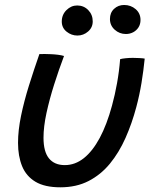

<svg xmlns="http://www.w3.org/2000/svg" viewBox="-20 -742 629 786"><path d="M471.8 -499.8Q479.9 -502.2 494.7 -503.6Q509.5 -505.1 523.6 -505.1Q535.6 -505.1 550.2 -504.3Q564.8 -503.6 572.4 -502.1Q567.6 -453.4 559.3 -402.8Q551 -352.3 537.9 -303.3Q520.1 -236.4 493.7 -177Q467.3 -117.6 430.1 -72.2Q392.9 -26.9 342.7 -1Q292.6 24.8 227.1 24.8Q163.2 24.8 125.1 2Q87.1 -20.8 70.4 -61.9Q53.8 -102.9 53.8 -157.1Q53.8 -208.4 66.2 -268.2Q78.6 -328 98.7 -392.3Q118.8 -456.6 141.2 -520.6Q150.4 -520.9 163.8 -520.9Q177.1 -520.9 188.3 -520.2Q203.6 -519.6 218.2 -517.7Q232.8 -515.8 242.1 -512.8Q221 -457.1 201.8 -396.5Q182.6 -335.9 170.3 -279.5Q158.1 -223 158.1 -178.1Q158.1 -121.2 180.4 -93.7Q202.8 -66.1 245.4 -66.1Q287.4 -66.1 323.3 -94.6Q359.1 -123.1 388.3 -177.4Q417.4 -231.8 438.4 -309.2Q450.7 -354.1 459.2 -401.8Q467.8 -449.4 471.8 -499.8ZM296.8 -596.5Q272.4 -596.5 252.7 -612.3Q232.9 -628.1 232.9 -653.8Q232.9 -681.8 252.1 -700.7Q271.2 -719.6 296 -719.6Q322.9 -719.6 341.3 -700.7Q359.6 -681.8 359.6 -654.4Q359.6 -629.4 340.6 -613Q321.6 -596.5 296.8 -596.5ZM495.3 -602.8Q469.1 -602.8 449.6 -620.3Q430.1 -637.9 430.1 -664.2Q430.1 -690.1 447 -705.8Q463.9 -721.6 488.2 -721.6Q515.6 -721.6 535.4 -704.5Q555.2 -687.4 555.2 -660.4Q555.2 -642.6 546.8 -629.7Q538.4 -616.8 524.9 -609.8Q511.4 -602.8 495.3 -602.8Z"/></svg>

Font: Grandstander Thin
Style: Italic
Weight: 100
Italic angle: -15°
Designer: Tyler Finck
Foundry: Etcetera Type Co
Version: Version 1.200